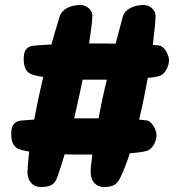

<svg xmlns="http://www.w3.org/2000/svg" viewBox="-20 -729 722 769"><path d="M621 -546C618 -547 608 -548 592 -549C599 -605 603 -647 603 -667C603 -688 581 -709 556 -709C514 -709 480 -691 472 -663C462 -625 452 -589 443 -554C415 -555 385 -555 352 -555H337C345 -608 350 -648 350 -667C350 -687 328 -709 303 -709C261 -709 227 -691 219 -663C207 -624 196 -587 186 -551C143 -549 109 -546 103 -544C84 -537 75 -523 75 -494C75 -465 81 -444 103 -433C113 -428 131 -424 153 -421C138 -357 126 -299 117 -250C83 -248 58 -246 53 -244C34 -237 25 -223 25 -194C25 -165 31 -144 53 -133C62 -129 77 -125 97 -122C92 -81 90 -53 90 -40C90 -4 111 20 143 20C180 20 198 12 209 -18C219 -45 229 -77 239 -111C261 -110 282 -110 302 -110H350C345 -76 343 -52 343 -40C343 -4 364 20 396 20C433 20 449 10 462 -18C476 -46 488 -79 500 -115C538 -118 563 -122 574 -127C594 -137 607 -166 607 -189C607 -202 594 -238 571 -246C567 -247 556 -248 537 -250C551 -306 562 -363 572 -417C598 -419 615 -423 624 -427C644 -437 657 -466 657 -489C657 -502 644 -538 621 -546ZM375 -255C352 -255 328 -255 302 -255H277C289 -307 301 -360 311 -410C325 -410 339 -410 352 -410H408C394 -353 383 -300 375 -255Z"/></svg>

Font: Manosque
Style: Regular
Weight: 400
Designer: Ariel Martín Pérez
Foundry: Ariel Martín Pérez
Version: Version 1.005;hotconv 1.0.109;makeotfexe 2.5.65596